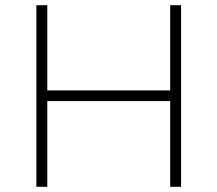

<svg xmlns="http://www.w3.org/2000/svg" viewBox="-20 -719 837 739"><path d="M677 -699V0H635V-330H162V0H120V-699H162V-371H635V-699Z"/></svg>

Font: Montserrat Ultra Light
Style: Regular
Weight: 200
Designer: Julieta Ulanovsky
Foundry: Julieta Ulanovsky
Version: Version 3.100;PS 003.100;hotconv 1.0.88;makeotf.lib2.5.64775